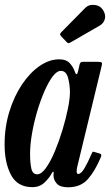

<svg xmlns="http://www.w3.org/2000/svg" viewBox="-22 -782 467 814"><path d="M405 -114.5Q381 -57 350.5 -22.5Q320 12 266.5 12Q233 12 219.2 -3.2Q205.5 -18.5 205 -36Q204.5 -40 205 -42.2Q205.5 -44.5 205.5 -48.5Q205.5 -60.5 197.5 -47.5Q186.5 -26.5 166 -7.5Q145.5 11.5 115.5 11.5Q52.5 11.5 25 -39.8Q-2.5 -91 -2.5 -169.5Q-2.5 -243.5 17.8 -309Q38 -374.5 71.5 -424.2Q105 -474 146 -502.2Q187 -530.5 229 -530.5Q259.5 -530.5 274.5 -513.2Q289.5 -496 294.5 -480Q303 -454.5 309 -480L315 -506.5Q316.5 -513.5 319.5 -516.8Q322.5 -520 331 -520H391.5Q407 -520 409.5 -516.2Q412 -512.5 408.5 -500.5L306 -77Q303 -65 303 -56Q303 -44.5 309.5 -44.5Q321.5 -44.5 335.2 -67.2Q349 -90 366 -129Q369 -136 370.5 -138Q372 -140 380.5 -137L399.5 -131.5Q406.5 -129 407.5 -125.8Q408.5 -122.5 405 -114.5ZM274.5 -390Q274.5 -422.5 266.5 -452Q258.5 -481.5 236 -481.5Q219 -481.5 201 -457.5Q183 -433.5 166 -394.2Q149 -355 135.2 -308.2Q121.5 -261.5 113.5 -214.8Q105.5 -168 105.5 -130Q105.5 -91 111 -67Q116.5 -43 135.5 -43Q153.5 -43 173 -70.2Q192.5 -97.5 210.5 -140.5Q228.5 -183.5 243 -231.5Q257.5 -279.5 266 -322Q274.5 -364.5 274.5 -390ZM414.5 -740Q428 -718.5 422.2 -700.2Q416.5 -682 400 -673L278.5 -603Q272 -599 268.5 -599Q265 -599 259.5 -605L237 -628.5Q229 -637 237 -644.5L338 -747Q353.5 -763.5 377.8 -761.2Q402 -759 414.5 -740Z"/></svg>

Font: Besley* Condensed Medium
Style: Italic
Weight: 500
Width: 3
Italic angle: -13°
Designer: Owen Earl
Foundry: indestructible type*
Version: Version 3.000; ttfautohint (v1.8.3)